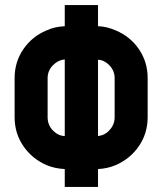

<svg xmlns="http://www.w3.org/2000/svg" viewBox="-20 -742 640 762"><path d="M237 0V-71Q197 -73 164 -87Q107 -112 72.5 -162.5Q38 -213 38 -277V-432Q38 -496 72.5 -546.5Q107 -597 164 -621Q181 -629 199 -633Q217 -637 237 -638V-722H369V-638Q404 -637 440 -621Q497 -597 531.5 -546.5Q566 -496 566 -432V-277Q566 -213 531.5 -162.5Q497 -112 440 -87Q407 -73 369 -71V0ZM191 -484Q169 -462 169 -432V-277Q169 -246 190 -224Q211 -203 237 -202V-506Q211 -504 191 -484ZM413 -224Q435 -246 435 -277V-432Q435 -462 413 -484Q393 -504 369 -505V-202Q396 -205 413 -224Z"/></svg>

Font: PostBus
Style: Regular
Weight: 400
Designer: Peter Wiegel
Version: Version 1.001